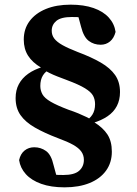

<svg xmlns="http://www.w3.org/2000/svg" viewBox="-20 -692 586 824"><path d="M257 112Q199 112 157 97Q115 82 91 55.5Q67 29 62 -5Q68 -32 85.5 -46Q103 -60 127 -60Q155 -60 177.5 -44Q200 -28 210 17L226 76L182 53Q194 56 210.5 57.5Q227 59 252 59Q299 59 319.5 41Q340 23 340 -6Q340 -26 329 -41.5Q318 -57 294 -70.5Q270 -84 229 -99Q171 -121 130 -144.5Q89 -168 68 -198Q47 -228 47 -271Q47 -305 61 -331Q75 -357 101 -375.5Q127 -394 164 -405L169 -428L196 -396Q175 -386 164 -368Q153 -350 153 -323Q153 -304 162 -287.5Q171 -271 197.5 -255.5Q224 -240 274 -221Q298 -213 316 -205.5Q334 -198 349.5 -190.5Q365 -183 382 -173L385 -167Q422 -144 441 -115Q460 -86 460 -41Q460 6 435 40.5Q410 75 364.5 93.5Q319 112 257 112ZM283 -672Q340 -672 381.5 -657.5Q423 -643 447 -616.5Q471 -590 476 -555Q469 -528 452 -514Q435 -500 412 -500Q383 -500 361 -516.5Q339 -533 328 -577L312 -636L357 -613Q345 -616 328.5 -617.5Q312 -619 288 -619Q242 -619 222 -602.5Q202 -586 202 -560Q202 -541 213 -526.5Q224 -512 248 -498.5Q272 -485 313 -469Q372 -447 412.5 -423.5Q453 -400 474 -370Q495 -340 495 -297Q495 -263 481.5 -237Q468 -211 441.5 -193Q415 -175 378 -164L373 -143L346 -173Q365 -182 376.5 -200Q388 -218 388 -245Q388 -265 379.5 -281Q371 -297 345 -313Q319 -329 268 -348Q244 -357 226 -364Q208 -371 192 -379Q176 -387 160 -396L156 -402Q119 -424 100.5 -453Q82 -482 82 -522Q82 -568 107 -601.5Q132 -635 177 -653.5Q222 -672 283 -672Z"/></svg>

Font: Source Serif 4 ExtraBold
Style: Regular
Weight: 800
Designer: Frank Grießhammer
Foundry: Adobe Systems Incorporated
Version: Version 4.004;hotconv 1.0.116;makeotfexe 2.5.65601